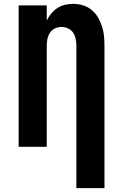

<svg xmlns="http://www.w3.org/2000/svg" viewBox="-20 -763 640 998"><path d="M377 215V-525Q377 -543 373.5 -560.5Q370 -578 360.5 -592.5Q351 -607 334.5 -615Q318 -623 300 -623Q282 -623 265.5 -615Q249 -607 239.5 -592.5Q230 -578 226.5 -560.5Q223 -543 223 -525V0H77V-735H223V-656Q232 -675 246 -692Q260 -709 278 -721Q296 -733 317.5 -738Q339 -743 360 -743Q386 -743 411 -735.5Q436 -728 456 -711.5Q476 -695 489 -673Q502 -651 510 -626.5Q518 -602 520.5 -576.5Q523 -551 523 -525V215Z"/></svg>

Font: Iosevka Aile Heavy
Style: Regular
Weight: 900
Designer: Belleve Invis
Foundry: Belleve Invis
Version: Version 31.1.0; ttfautohint (v1.8.4)